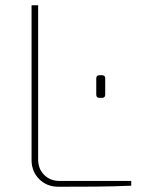

<svg xmlns="http://www.w3.org/2000/svg" viewBox="-20 -710 547 730"><path d="M125 -690V-104Q125 -68 148 -45Q171 -22 207 -22H479V-4Q410 -1 340.5 -0.5Q271 0 202 0Q158 0 129 -29Q100 -58 100 -102V-690ZM358 -338Q346 -338 346 -350V-412Q346 -424 358 -424H368Q380 -424 380 -412V-350Q380 -338 368 -338Z"/></svg>

Font: Exo 2 Thin
Style: Regular
Weight: 250
Designer: Natanael Gama
Foundry: Natanael Gama
Version: Version 2.010